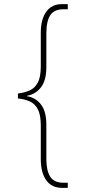

<svg xmlns="http://www.w3.org/2000/svg" viewBox="-20 -780 415 932"><path d="M282 132Q231 132 204.5 95Q178 58 178 -8V-171Q178 -223 163.5 -250Q149 -277 124 -288Q99 -299 67 -302V-326Q99 -330 124 -341Q149 -352 163.5 -379Q178 -406 178 -458V-621Q178 -686 204.5 -723Q231 -760 281 -760H309V-735H287Q243 -735 224 -706Q205 -677 205 -618V-454Q205 -391 179.5 -357Q154 -323 111 -315V-313Q154 -306 179.5 -272Q205 -238 205 -175V-9Q205 49 224 78Q243 107 287 107H309V132Z"/></svg>

Font: Noto Serif Lao SemiCondensed Thin
Style: Regular
Weight: 100
Width: 4
Designer: Monotype Design Team
Foundry: Monotype Imaging Inc.
Version: Version 2.003; ttfautohint (v1.8.4.7-5d5b)